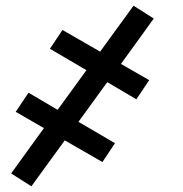

<svg xmlns="http://www.w3.org/2000/svg" viewBox="-20 -489 640 673"><path d="M90 164 19 119 134 -40 35 -97 80 -164 182 -104 283 -243 155 -318 199 -384 331 -308 448 -469 519 -424 404 -265 503 -208 458 -141 356 -201 255 -62 383 13 339 79 207 3Z"/></svg>

Font: Iosevka HT Medium Extended
Style: Italic
Weight: 500
Width: 7
Italic angle: -9°
Monospace: yes
Designer: Belleve Invis
Foundry: Belleve Invis
Version: Version 32.3.0; ttfautohint (v1.8.4)